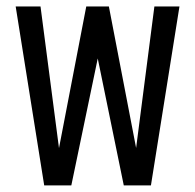

<svg xmlns="http://www.w3.org/2000/svg" viewBox="-20 -562 592 582"><path d="M114 0 27.5 -542.5H102.8L163.2 -79.5L152.5 -80.2L241.5 -542.5H310L399 -80.2L388.2 -79.5L448 -542.5H524L437.5 0H355.2L269.5 -418H283.2L196.2 0Z"/></svg>

Font: Mohave Light
Style: Regular
Weight: 300
Designer: Gumpita Rahayu
Foundry: Tokotype
Version: Version 2.003